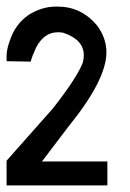

<svg xmlns="http://www.w3.org/2000/svg" viewBox="-20 -564 395 584"><path d="M149.4 -543.9H155.8Q227.5 -543.9 275.9 -485.8Q303.7 -447.3 303.7 -404.8Q303.7 -321.3 188 -178.7L107.9 -73.2L103 -72.8H306.6V0H0V-75.2L141.1 -234.4Q214.4 -328.1 231.9 -373.5Q234.9 -385.7 234.9 -396Q234.9 -443.4 172.4 -464.4Q165 -465.8 159.2 -465.8H155.3Q114.7 -465.8 90.3 -420.4L79.1 -394.5L73.2 -376.5L0 -377.9V-392.1Q0 -414.6 9.8 -439.9Q25.9 -490.2 66.9 -518.6Q107.4 -543.9 149.4 -543.9Z"/></svg>

Font: Gasq
Style: Regular
Weight: 400
Designer: Husham Jawad
Version: Version 1.00;December 29, 2020;FontCreator 13.0.0.2683 32-bi